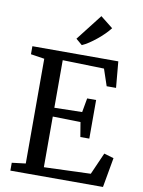

<svg xmlns="http://www.w3.org/2000/svg" viewBox="-104 -1059 840 1129"><g transform="rotate(10 316.0 -494.0)"><path d="M120.5 -57V-682.5L39 -695V-743H552L566 -587H510L476.5 -686.5L229 -693V-409L394.5 -412.5L409.5 -496.5H463V-266H409.5L395 -353L229 -356.5V-54L507.5 -64L565 -194.5L623 -177.5L591.5 0H38.5V-47ZM323.5 -800 286.5 -831.5 408 -987.5 482.5 -928.5Q469 -911 449.8 -891.8Q430.5 -872.5 408.2 -854.5Q386 -836.5 364.5 -822.2Q343 -808 324.5 -800Z"/></g></svg>

Font: Merriweather 28pt
Style: Regular
Weight: 400
Version: Version 2.100